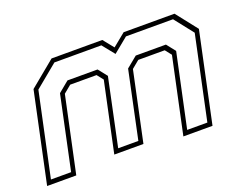

<svg xmlns="http://www.w3.org/2000/svg" viewBox="-90 -708 1108 876"><g transform="rotate(-20 464.0 -270.0)"><path d="M5 0 98 -437 223 -540H469.5L510.5 -489L573 -540H820L901 -437L808 0H666.5L745 -368L721 -398.5H592.5L555.5 -368L483.5 -30H342L414 -368L390 -398.5H262L225 -368L146.5 0ZM31.5 -22H129.5L205 -378L257 -421H403L437.5 -377.5L368.5 -51H466.5L535.5 -377.5L588.5 -421H735L769 -378L693 -22H791L877 -427L805 -518.5H576.5L504.5 -459.5L457 -518.5H229L118 -427Z"/></g></svg>

Font: Tourney Expanded ExtraLight
Style: Italic
Weight: 200
Width: 7
Italic angle: -12°
Designer: Tyler Finck
Foundry: Etcetera Type Co
Version: Version 1.010; ttfautohint (v1.8.3)